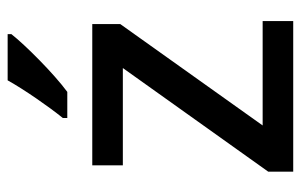

<svg xmlns="http://www.w3.org/2000/svg" viewBox="-166 -692 806 515"><g transform="rotate(-90 237.5 -434.0)"><path d="M404 -807V-817H280C255 -772 209 -706 179 -669V-657H249C298 -693 375 -770 404 -807ZM439 -51V-133H159L431 -515V-590H52V-508H313L35 -118V-51Z"/></g></svg>

Font: Noto Sans Tamil UI Medium
Style: Regular
Weight: 500
Designer: Jelle Bosma - Monotype Design Team
Foundry: Monotype Imaging Inc.
Version: Version 2.004